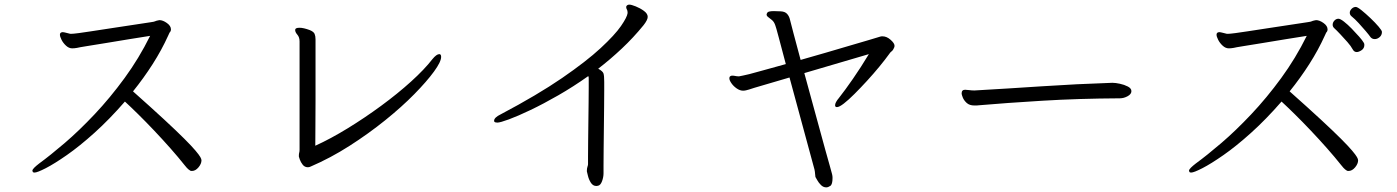

<svg xmlns="http://www.w3.org/2000/svg" viewBox="-20 -745 6040 830"><path d="M707 -591Q679 -529 640 -468Q601 -407 555 -350Q636 -278 690 -228Q744 -178 776.5 -145.5Q809 -113 825 -94Q841 -75 846 -66Q851 -57 851 -52Q851 -37 838 -21.5Q825 -6 810 -6Q805 -6 803 -7Q801 -8 795 -12.5Q789 -17 778 -31Q751 -65 717 -103.5Q683 -142 646.5 -180.5Q610 -219 577 -251.5Q544 -284 520 -306Q453 -229 388.5 -171Q324 -113 269.5 -75Q215 -37 178 -18Q141 1 129 1Q123 1 121.5 -2.5Q120 -6 120 -7Q120 -12 128 -20Q136 -28 149 -38Q197 -73 259.5 -126.5Q322 -180 389 -251Q456 -322 518.5 -407.5Q581 -493 629 -590Q589 -584 538 -575.5Q487 -567 438 -559Q389 -551 354.5 -545.5Q320 -540 313 -538Q307 -537 302 -536.5Q297 -536 292 -536Q278 -536 265.5 -547.5Q253 -559 246 -573Q239 -587 239 -595Q239 -605 250 -606H251Q256 -606 267 -603Q278 -600 283 -599H291Q294 -599 299.5 -599.5Q305 -600 321 -602Q337 -604 372.5 -609.5Q408 -615 470.5 -624.5Q533 -634 632 -649Q647 -651 650.5 -653Q654 -655 664 -657Q666 -657 667 -657.5Q668 -658 669 -658Q684 -658 701.5 -645.5Q719 -633 719 -618Q719 -610 713 -604Z M1272 -73Q1272 -80 1273.5 -85Q1275 -90 1275 -98V-566Q1275 -584 1265.5 -595Q1256 -606 1256 -615V-616Q1256 -625 1275 -625Q1292 -625 1319 -615Q1336 -608 1340 -598.5Q1344 -589 1344 -575V-311Q1344 -253 1343.5 -201Q1343 -149 1343 -115Q1409 -145 1482.5 -190Q1556 -235 1627.5 -287.5Q1699 -340 1757 -392.5Q1815 -445 1849 -489Q1867 -511 1879 -511Q1887 -511 1887 -499Q1887 -478 1856 -435.5Q1825 -393 1771 -338Q1717 -283 1645 -225Q1573 -167 1491 -114.5Q1409 -62 1323 -25Q1317 -22 1311 -22Q1297 -22 1288.5 -33Q1280 -44 1276 -55.5Q1272 -67 1272 -68Z M2517 -7Q2517 -17 2519.5 -24Q2522 -31 2522 -35Q2522 -41 2522 -68Q2522 -95 2522.5 -135Q2523 -175 2523.5 -219Q2524 -263 2524.5 -302.5Q2525 -342 2525 -368V-408Q2525 -412 2523 -416Q2458 -370 2393.5 -333Q2329 -296 2273.5 -269.5Q2218 -243 2180 -229Q2142 -215 2130 -215Q2120 -215 2117 -219Q2116 -220 2116 -223Q2116 -237 2145 -251Q2304 -335 2409.5 -407.5Q2515 -480 2576.5 -537Q2638 -594 2664.5 -632.5Q2691 -671 2693 -688V-691Q2693 -699 2690 -704Q2687 -709 2687 -714Q2687 -718 2689 -720Q2693 -725 2701 -725Q2709 -725 2728 -717.5Q2747 -710 2763.5 -698Q2780 -686 2780 -672Q2780 -659 2762 -636Q2718 -582 2668 -535Q2618 -488 2566 -448Q2586 -437 2589 -427Q2592 -417 2592 -391Q2592 -384 2592 -354Q2592 -324 2591.5 -281Q2591 -238 2590.5 -191Q2590 -144 2589.5 -101.5Q2589 -59 2589 -30.5Q2589 -2 2589 4Q2589 21 2582.5 38.5Q2576 56 2565 58Q2562 59 2558 59Q2543 59 2534 44.5Q2525 30 2521.5 14.5Q2518 -1 2517 -4Z M3393 -410Q3329 -391 3280.5 -377Q3232 -363 3218 -358Q3211 -356 3205 -354.5Q3199 -353 3192 -353Q3179 -353 3165 -362.5Q3151 -372 3142 -385Q3133 -398 3133 -406Q3133 -414 3138 -416Q3140 -418 3146 -418Q3152 -418 3159 -416.5Q3166 -415 3173 -415H3175Q3184 -417 3192.5 -418.5Q3201 -420 3219 -424.5Q3237 -429 3274 -439.5Q3311 -450 3377 -468Q3359 -536 3346.5 -583Q3334 -630 3332 -634Q3327 -650 3317.5 -658Q3308 -666 3301 -671Q3294 -676 3294 -682Q3294 -685 3295 -686Q3297 -693 3305 -695Q3313 -697 3325 -697Q3331 -697 3339 -696.5Q3347 -696 3355 -696Q3374 -695 3383 -684.5Q3392 -674 3395 -660Q3397 -650 3410 -602Q3423 -554 3441 -486Q3495 -501 3549 -517Q3603 -533 3651 -547Q3699 -561 3734.5 -571.5Q3770 -582 3786 -587Q3789 -588 3795 -588Q3813 -588 3830 -573Q3847 -558 3847 -547Q3847 -542 3844.5 -537.5Q3842 -533 3840 -529Q3837 -525 3832.5 -521.5Q3828 -518 3825 -513Q3807 -488 3781.5 -457Q3756 -426 3728 -395.5Q3700 -365 3674 -339Q3648 -313 3628 -297.5Q3608 -282 3598 -282Q3590 -282 3590 -290Q3590 -302 3607 -322Q3633 -355 3667 -404Q3701 -453 3736 -511L3457 -429Q3472 -373 3488.5 -313.5Q3505 -254 3520 -198.5Q3535 -143 3547.5 -98Q3560 -53 3568 -25Q3576 3 3577 8Q3578 12 3578.5 16Q3579 20 3579 24Q3579 52 3569.5 58.5Q3560 65 3552 65Q3539 65 3529 55Q3519 45 3513 34Q3507 23 3505 20Q3504 15 3503.5 6Q3503 -3 3501 -12Z M4790 -387Q4802 -387 4821 -383Q4840 -379 4855.5 -371Q4871 -363 4871 -351Q4871 -338 4854.5 -329Q4838 -320 4821 -320Q4641 -319 4485 -309.5Q4329 -300 4213 -290Q4207 -289 4202 -289Q4197 -289 4192 -289Q4171 -289 4159 -300Q4147 -311 4142 -323.5Q4137 -336 4137 -341Q4137 -357 4152 -357Q4159 -357 4169.5 -355.5Q4180 -354 4190 -354H4194Q4334 -362 4484.5 -372Q4635 -382 4787 -387Z M5954 -607Q5954 -593 5944 -584.5Q5934 -576 5923 -576Q5912 -576 5905 -584Q5898 -594 5884 -610.5Q5870 -627 5853.5 -645Q5837 -663 5822 -675Q5815 -681 5815 -690Q5815 -699 5823 -707Q5831 -715 5841 -715Q5848 -715 5866 -700.5Q5884 -686 5904.5 -666.5Q5925 -647 5939.5 -630Q5954 -613 5954 -607ZM5878 -551Q5878 -536 5866 -528Q5854 -520 5845 -520Q5834 -520 5828 -531Q5820 -546 5804.5 -563.5Q5789 -581 5773.5 -597.5Q5758 -614 5747 -624Q5741 -630 5741 -638Q5741 -648 5748.5 -656Q5756 -664 5766 -664Q5774 -664 5790 -651.5Q5806 -639 5823.5 -621Q5841 -603 5855.5 -586.5Q5870 -570 5875 -561Q5878 -557 5878 -551ZM5707 -591Q5679 -529 5640 -468Q5601 -407 5555 -350Q5636 -278 5690 -228Q5744 -178 5776.5 -145.5Q5809 -113 5825 -94Q5841 -75 5846 -66Q5851 -57 5851 -52Q5851 -37 5838 -21.5Q5825 -6 5810 -6Q5805 -6 5803 -7Q5801 -8 5795 -12.5Q5789 -17 5778 -31Q5751 -65 5717 -103.5Q5683 -142 5646.5 -180.5Q5610 -219 5577 -251.5Q5544 -284 5520 -306Q5453 -229 5388.5 -171Q5324 -113 5269.5 -75Q5215 -37 5178 -18Q5141 1 5129 1Q5123 1 5121.5 -2.5Q5120 -6 5120 -7Q5120 -12 5128 -20Q5136 -28 5149 -38Q5197 -73 5259.5 -126.5Q5322 -180 5389 -251Q5456 -322 5518.5 -407.5Q5581 -493 5629 -590Q5589 -584 5538 -575.5Q5487 -567 5438 -559Q5389 -551 5354.5 -545.5Q5320 -540 5313 -538Q5307 -537 5302 -536.5Q5297 -536 5292 -536Q5278 -536 5265.5 -547.5Q5253 -559 5246 -573Q5239 -587 5239 -595Q5239 -605 5250 -606H5251Q5256 -606 5267 -603Q5278 -600 5283 -599H5291Q5294 -599 5299.5 -599.5Q5305 -600 5321 -602Q5337 -604 5372.5 -609.5Q5408 -615 5470.5 -624.5Q5533 -634 5632 -649Q5647 -651 5650.5 -653Q5654 -655 5664 -657Q5666 -657 5667 -657.5Q5668 -658 5669 -658Q5684 -658 5701.5 -645.5Q5719 -633 5719 -618Q5719 -610 5713 -604Z"/></svg>

Font: Klee One SemiBold
Style: Regular
Weight: 600
Designer: Fontworks Inc.
Foundry: Fontworks Inc.
Version: Version 1.00;January 12, 2022;FontCreator 13.0.0.2683 64-bit